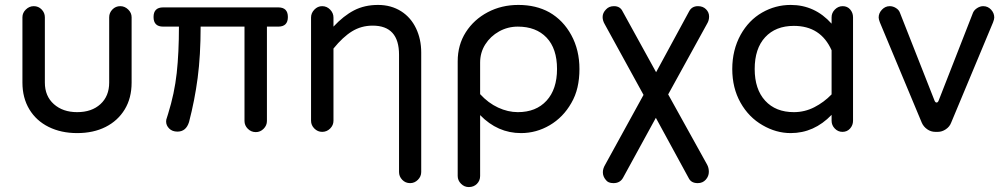

<svg xmlns="http://www.w3.org/2000/svg" viewBox="-20 -558 4079 779"><path d="M293 -18Q228 -18 177.5 -43Q127 -68 99 -114.5Q71 -161 71 -223V-488Q71 -506 85 -519.5Q99 -533 117 -533Q136 -533 149 -519.5Q162 -506 162 -488V-223Q162 -168 198.5 -135.5Q235 -103 293 -103Q352 -103 387.5 -135.5Q423 -168 423 -223V-488Q423 -506 436 -519.5Q449 -533 468 -533Q486 -533 500 -519.5Q514 -506 514 -488V-223Q514 -160 486 -114Q458 -68 408.5 -43Q359 -18 293 -18Z M1018 -22Q999 -22 985.5 -35.5Q972 -49 972 -67V-450H794Q794 -333 782 -242Q770 -151 747 -63Q735 -24 700 -24Q679 -24 666.5 -36.5Q654 -49 654 -65Q654 -73 657 -80Q658 -84 659.5 -88Q661 -92 662 -96Q688 -179 697 -261.5Q706 -344 706 -450H642Q603 -450 603 -489Q603 -528 642 -528H1109Q1148 -528 1148 -489Q1148 -450 1109 -450H1063V-67Q1063 -49 1049.5 -35.5Q1036 -22 1018 -22Z M1644 185Q1625 185 1612 171.5Q1599 158 1599 140V-336Q1599 -454 1492 -454Q1446 -454 1408.5 -431Q1371 -408 1333 -361V-68Q1333 -50 1319.5 -36.5Q1306 -23 1287 -23Q1269 -23 1255.5 -36.5Q1242 -50 1242 -68V-487Q1242 -505 1255.5 -519Q1269 -533 1287 -533Q1306 -533 1319.5 -519Q1333 -505 1333 -487V-450Q1374 -494 1416.5 -516Q1459 -538 1514 -538Q1567 -538 1608 -512Q1647 -487 1668 -443Q1689 -399 1689 -345V140Q1689 158 1675.5 171.5Q1662 185 1644 185Z M1882 201Q1864 201 1850.5 187.5Q1837 174 1837 156V-309Q1837 -376 1870 -427.5Q1903 -479 1959 -508.5Q2015 -538 2083 -538Q2155 -538 2209 -508Q2265 -476 2298 -415.5Q2331 -355 2331 -278Q2331 -238 2323 -203.5Q2315 -169 2298 -140Q2265 -82 2210.5 -50Q2156 -18 2094 -18Q1999 -18 1928 -91V156Q1928 175 1915 188Q1902 201 1882 201ZM2081 -103Q2155 -103 2197.5 -149.5Q2240 -196 2240 -278Q2240 -361 2197.5 -405.5Q2155 -450 2081 -450Q2040 -450 2005 -430.5Q1970 -411 1949 -378Q1928 -345 1928 -304V-176Q1961 -140 2001 -121.5Q2041 -103 2081 -103Z M2469 185Q2447 185 2438 172Q2426 158 2426 141Q2426 126 2435 111L2591 -173L2434 -459Q2425 -474 2425 -489Q2425 -506 2439 -520Q2451 -533 2471 -533Q2496 -533 2506 -512L2642 -265L2776 -512Q2787 -533 2812 -533Q2832 -533 2844.5 -520.5Q2857 -508 2857 -491Q2857 -475 2849 -462L2691 -175L2849 110Q2856 123 2856 139Q2856 157 2843.5 171Q2831 185 2811 185Q2785 185 2775 166L2641 -80L2508 163Q2496 185 2469 185Z M3188 -18Q3129 -18 3074 -50Q3018 -82 2984.5 -141.5Q2951 -201 2951 -278Q2951 -355 2985 -417Q3018 -476 3072 -507Q3126 -538 3188 -538Q3286 -538 3354 -462V-488Q3354 -506 3367.5 -519.5Q3381 -533 3399 -533Q3418 -533 3429.5 -519.5Q3441 -506 3441 -488V-68Q3441 -50 3429 -36.5Q3417 -23 3398 -23Q3380 -23 3367 -36.5Q3354 -50 3354 -68V-92Q3283 -18 3188 -18ZM3201 -103Q3245 -103 3284 -123Q3323 -143 3354 -175V-354Q3310 -453 3201 -453Q3127 -453 3084.5 -407Q3042 -361 3042 -278Q3042 -196 3084.5 -149.5Q3127 -103 3201 -103Z M3775 -23Q3757 -23 3742 -33.5Q3727 -44 3720 -60L3550 -467Q3545 -480 3545 -487Q3545 -505 3558.5 -519Q3572 -533 3590 -533Q3603 -533 3615 -525.5Q3627 -518 3631 -507L3772 -149Q3775 -142 3780 -142Q3785 -142 3788 -149L3928 -507Q3933 -518 3945 -525.5Q3957 -533 3969 -533Q3988 -533 4001 -519Q4014 -505 4014 -487Q4014 -480 4009 -467L3839 -60Q3833 -44 3817.5 -33.5Q3802 -23 3785 -23Z"/></svg>

Font: Huninn
Style: Regular
Weight: 400
Designer: justfont
Foundry: justfont
Version: Version 1.003